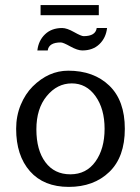

<svg xmlns="http://www.w3.org/2000/svg" viewBox="-20 -730 556 760"><path d="M43.9 0ZM140.6 -710H371.1V-669.9H140.6ZM43.9 0ZM362.8 -619.1H403.8Q399.4 -580.1 373.5 -555.2Q347.7 -530.3 305.7 -530.3Q287.1 -530.3 258.5 -546.1Q230 -562 220.7 -562Q173.3 -562 168.9 -530.3H127.9Q132.3 -569.3 158.2 -594.2Q184.1 -619.1 226.1 -619.1Q244.6 -619.1 273.2 -603Q301.8 -586.9 311 -586.9Q358.4 -586.9 362.8 -619.1ZM357.9 -90.6Q394 -141.1 394 -220.2Q394 -299.3 357.9 -349.6Q321.8 -399.9 264.2 -399.9Q206.5 -399.9 165.3 -350.1Q124 -300.3 124 -218Q124 -135.7 159.7 -87.9Q195.3 -40 258.5 -40Q321.8 -40 357.9 -90.6ZM43.9 -220.2Q43.9 -271 62 -314.9Q80.1 -358.4 109.4 -387.7Q172.4 -450.2 250 -450.2Q351.1 -450.2 412.6 -391.1Q474.1 -332 474.1 -220.2Q474.1 -108.4 412.6 -49.3Q351.1 9.8 252.2 9.8Q153.3 9.8 98.6 -52.2Q43.9 -114.3 43.9 -220.2Z"/></svg>

Font: Pfennig
Style: Medium
Weight: 500
Version: Version 20120410 ; ttfautohint (v0.8)